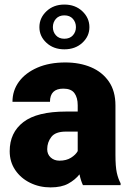

<svg xmlns="http://www.w3.org/2000/svg" viewBox="-20 -812 571 842"><path d="M343.8 0Q334.5 -19 328.6 -47.4Q309.6 -23.4 279.5 -6.8Q249.5 9.8 201.7 9.8Q152.8 9.8 112.1 -10.3Q71.3 -30.3 46.9 -66.2Q22.5 -102.1 22.5 -148.9Q22.5 -230.5 82.5 -276.6Q142.6 -322.8 270 -322.8H320.8V-350.6Q320.8 -383.8 306.4 -403.6Q292 -423.3 257.8 -423.3Q199.2 -423.3 199.2 -365.7H34.7Q34.7 -415 63.2 -453.9Q91.8 -492.7 144 -515.4Q196.3 -538.1 266.6 -538.1Q329.6 -538.1 379.2 -517.1Q428.7 -496.1 457.5 -454.3Q486.3 -412.6 486.3 -349.6V-133.3Q486.3 -81.5 492.2 -54.9Q498 -28.3 508.8 -8.3V0ZM240.7 -107.4Q271 -107.4 291.5 -120.4Q312 -133.3 320.8 -149.4V-234.9H269Q223.1 -234.9 205.1 -211.4Q187 -188 187 -157.7Q187 -135.3 202.4 -121.3Q217.8 -107.4 240.7 -107.4ZM152.8 -692.9Q152.8 -733.4 183.8 -762.7Q214.8 -792 262.2 -792Q310.1 -792 341.1 -762.7Q372.1 -733.4 372.1 -692.9Q372.1 -652.8 341.1 -624.3Q310.1 -595.7 262.2 -595.7Q214.8 -595.7 183.8 -624.3Q152.8 -652.8 152.8 -692.9ZM211.9 -692.9Q211.9 -671.9 225.3 -657Q238.8 -642.1 262.2 -642.1Q286.1 -642.1 299.6 -657Q313 -671.9 313 -692.9Q313 -714.4 299.6 -729.5Q286.1 -744.6 262.2 -744.6Q238.8 -744.6 225.3 -729.5Q211.9 -714.4 211.9 -692.9Z"/></svg>

Font: Vazirmatn RD UI FD Black
Style: Regular
Weight: 900
Designer: Saber Rastikerdar
Foundry: Saber Rastikerdar
Version: Version 33.003